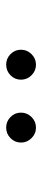

<svg xmlns="http://www.w3.org/2000/svg" viewBox="224 -984 137 626"><g transform="rotate(90 293.0 -670.5)"><path d="M190.4 -621.6Q170.4 -621.6 156 -635.7Q141.6 -649.9 141.6 -669.9Q141.6 -689.9 156 -704.3Q170.4 -718.8 190.4 -718.8Q210.4 -718.8 224.9 -704.3Q239.3 -689.9 239.3 -669.9Q239.3 -649.9 224.9 -635.7Q210.4 -621.6 190.4 -621.6ZM395.5 -621.6Q375.5 -621.6 361.1 -635.7Q346.7 -649.9 346.7 -669.9Q346.7 -689.9 361.1 -704.3Q375.5 -718.8 395.5 -718.8Q415.5 -718.8 429.9 -704.3Q444.3 -689.9 444.3 -669.9Q444.3 -649.9 429.9 -635.7Q415.5 -621.6 395.5 -621.6Z"/></g></svg>

Font: Cascadia Mono ExtraLight
Style: Regular
Weight: 200
Monospace: yes
Designer: Aaron Bell
Foundry: Saja Typeworks
Version: Version 2404.023; ttfautohint (v1.8.4)